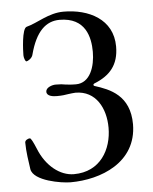

<svg xmlns="http://www.w3.org/2000/svg" viewBox="-50 -707 610 763"><g transform="rotate(-5 255.0 -325.0)"><path d="M201 14C322 14 467 -42 468 -194C468 -310 389 -340 329 -359C323 -361 324 -367 329 -369C392 -394 428 -434 428 -508C428 -617 332 -664 232 -664C171 -664 125 -628 81 -617C61 -612 58 -522 58 -505C58 -496 63 -480 68 -480C73 -480 91 -490 94 -505C118 -596 159 -633 213 -633C317 -633 334 -553 334 -495C334 -437 313 -372 256 -372C234 -372 224 -374 213 -375C204 -377 194 -378 175 -378C162 -378 136 -370 136 -353C136 -334 163 -332 177 -332C197 -332 211 -334 222 -336C233 -337 242 -339 251 -339C333 -339 370 -266 370 -189C370 -103 323 -17 217 -17C162 -17 107 -60 79 -130C67 -159 59 -174 55 -174C45 -174 35 -167 35 -159C35 -123 42 -80 46 -52C54 -4 165 14 201 14Z"/></g></svg>

Font: EB Garamond
Style: Regular
Weight: 400
Designer: Georg Duffner and Octavio Pardo
Foundry: Georg Duffner
Version: Version 1.000;PS 001.000;hotconv 1.0.88;makeotf.lib2.5.64775